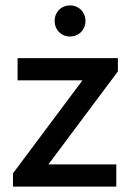

<svg xmlns="http://www.w3.org/2000/svg" viewBox="-20 -690 487 710"><path d="M28 -49V0H410V-82H159L416 -426V-475H45V-393H285ZM182 -613C182 -580 206 -555 239 -555C272 -555 296 -580 296 -613C296 -645 272 -670 239 -670C206 -670 182 -645 182 -613Z"/></svg>

Font: MV Cash
Style: Regular
Weight: 400
Designer: Rodrigo Fuenzalida
Foundry: fragTYPE
Version: Version 1.100;Glyphs 3.1.2 (3151)